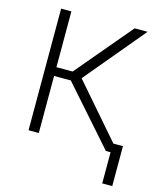

<svg xmlns="http://www.w3.org/2000/svg" viewBox="-129 -807 925 1084"><g transform="rotate(15 334.0 -264.5)"><path d="M92.3 0ZM250 -333.5H152.3V0H92.3V-710.9H152.3V-384.8H247.1L522 -710.9H597.7L305.7 -361.3L619.1 0H544.4ZM630.4 182.1H571.8V-51.3H630.4Z"/></g></svg>

Font: Roboto Light
Style: Regular
Weight: 300
Designer: Google
Version: Version 2.134; 2016; ttfautohint (v1.6)